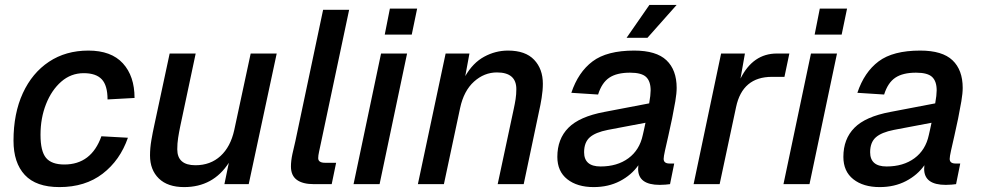

<svg xmlns="http://www.w3.org/2000/svg" viewBox="-20 -750 3994 782"><path d="M222 12Q127 12 81 -37.5Q35 -87 35 -177Q35 -288 73 -370.5Q111 -453 179.5 -498.5Q248 -544 340 -544Q433 -544 480.5 -492Q528 -440 528 -351L418 -345Q418 -402 394.5 -427Q371 -452 321 -452Q269 -452 229.5 -417.5Q190 -383 167.5 -326Q145 -269 145 -201Q145 -134 167.5 -107Q190 -80 242 -80Q352 -80 393 -195L501 -189Q469 -97 398 -42.5Q327 12 222 12Z M730 12Q663 12 627 -23Q591 -58 591 -117Q591 -147 596.5 -179Q602 -211 608 -238L671 -532H777L714 -235Q709 -211 705.5 -188.5Q702 -166 702 -142Q702 -77 776 -77Q837 -77 878 -114.5Q919 -152 934 -220L1001 -532H1107L993 0H894L912 -87Q848 12 730 12Z M1258 0Q1213 0 1189 -17.5Q1165 -35 1165 -72Q1165 -95 1171 -123Q1177 -151 1183 -175L1296 -710H1402L1287 -167Q1283 -148 1279.5 -132Q1276 -116 1276 -106Q1276 -87 1304 -87H1349L1331 0Z M1420 0 1532 -532H1638L1526 0ZM1547 -609 1568 -715H1679L1657 -609Z M1682 0 1795 -532H1892L1875 -440Q1906 -494 1952 -519Q1998 -544 2049 -544Q2120 -544 2155.5 -506.5Q2191 -469 2191 -409Q2191 -382 2186 -351Q2181 -320 2176 -299L2113 0H2007L2073 -309Q2077 -327 2080 -346.5Q2083 -366 2083 -387Q2083 -455 2004 -455Q1952 -455 1910.5 -417.5Q1869 -380 1854 -310L1788 0Z M2579 -62Q2579 -69 2580 -77Q2552 -37 2505 -12.5Q2458 12 2398 12Q2331 12 2290.5 -20Q2250 -52 2250 -111Q2250 -184 2295 -229.5Q2340 -275 2441 -294L2624 -329Q2627 -345 2628.5 -359Q2630 -373 2630 -382Q2630 -419 2611.5 -436.5Q2593 -454 2546 -454Q2492 -454 2461.5 -433.5Q2431 -413 2416 -365L2307 -372Q2335 -456 2393.5 -500Q2452 -544 2563 -544Q2653 -544 2694.5 -504.5Q2736 -465 2736 -392Q2736 -370 2730.5 -337.5Q2725 -305 2717.5 -268Q2710 -231 2702 -196.5Q2694 -162 2688.5 -137Q2683 -112 2683 -103Q2683 -84 2707 -84H2726L2709 0Q2702 1 2690.5 2Q2679 3 2667 3Q2579 3 2579 -62ZM2359 -130Q2359 -72 2426 -72Q2494 -72 2539.5 -105.5Q2585 -139 2598 -200Q2600 -209 2603 -222Q2606 -235 2609 -250L2456 -221Q2405 -211 2382 -190.5Q2359 -170 2359 -130ZM2532 -596 2625 -730H2736L2617 -596Z M2805 0 2917 -532H3014L2996 -430Q3047 -532 3144 -532H3195L3175 -437H3124Q3004 -437 2978 -314L2911 0Z M3171 0 3283 -532H3389L3277 0ZM3298 -609 3319 -715H3430L3408 -609Z M3744 -62Q3744 -69 3745 -77Q3717 -37 3670 -12.5Q3623 12 3563 12Q3496 12 3455.5 -20Q3415 -52 3415 -111Q3415 -184 3460 -229.5Q3505 -275 3606 -294L3789 -329Q3792 -345 3793.5 -359Q3795 -373 3795 -382Q3795 -419 3776.5 -436.5Q3758 -454 3711 -454Q3657 -454 3626.5 -433.5Q3596 -413 3581 -365L3472 -372Q3500 -456 3558.5 -500Q3617 -544 3728 -544Q3818 -544 3859.5 -504.5Q3901 -465 3901 -392Q3901 -370 3895.5 -337.5Q3890 -305 3882.5 -268Q3875 -231 3867 -196.5Q3859 -162 3853.5 -137Q3848 -112 3848 -103Q3848 -84 3872 -84H3891L3874 0Q3867 1 3855.5 2Q3844 3 3832 3Q3744 3 3744 -62ZM3524 -130Q3524 -72 3591 -72Q3659 -72 3704.5 -105.5Q3750 -139 3763 -200Q3765 -209 3768 -222Q3771 -235 3774 -250L3621 -221Q3570 -211 3547 -190.5Q3524 -170 3524 -130Z"/></svg>

Font: Geist Medium
Style: Italic
Weight: 500
Italic angle: -12°
Designer: Basement.studio, Andrés Briganti, Mateo Zaragoza
Foundry: Basement.studio, Vercel, Andrés Briganti, Guido Ferreyra, Mateo Zaragoza
Version: Version 1.500; ttfautohint (v1.8.4.7-5d5b)